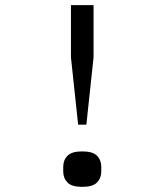

<svg xmlns="http://www.w3.org/2000/svg" viewBox="-20 -718 640 747"><path d="M284 -233 256 -495V-698H344V-495L316 -233ZM226 -51V-69Q226 -95 242.5 -112Q259 -129 300 -129Q341 -129 357.5 -112Q374 -95 374 -69V-51Q374 -25 357.5 -8Q341 9 300 9Q259 9 242.5 -8Q226 -25 226 -51Z"/></svg>

Font: IBM Plaex Mono
Style: Regular
Weight: 400
Designer: Mike Abbink, Paul van der Laan, Pieter van Rosmalen
Foundry: Bold Monday
Version: Version 2.003